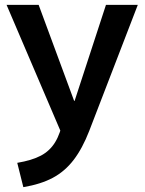

<svg xmlns="http://www.w3.org/2000/svg" viewBox="-20 -540 595 790"><path d="M51 130Q111 120 148 100.5Q185 81 207 45Q229 9 240 -49L246 39L7 -520H139L285 -125H287L416 -520H547L347 -1Q319 71 283 118Q247 165 197.5 191.5Q148 218 76 230Z"/></svg>

Font: M PLUS 2 Thin SemiBold
Style: Regular
Weight: 600
Version: Version 1.001